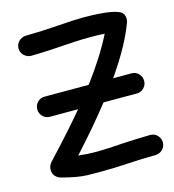

<svg xmlns="http://www.w3.org/2000/svg" viewBox="-108 -800 821 904"><g transform="rotate(-15 302.5 -348.5)"><path d="M369 -299Q292 -201 189 -88Q231 -83 281 -83Q323 -83 406 -89Q473 -93 541 -94Q562 -94 576 -79.5Q590 -65 590 -45Q590 -25 576 -11Q562 3 541 4Q475 4 407.5 8.5Q340 13 271 13Q258 13 210 12.5Q162 12 81 -10Q46 -23 46 -57Q46 -75 60 -92Q176 -216 245 -299H107Q87 -299 73 -313.5Q59 -328 59 -348Q59 -368 73 -382.5Q87 -397 107 -397H323Q407 -509 458 -610Q432 -612 387 -612Q350 -612 314 -610Q173 -600 96 -599Q76 -600 62 -614Q48 -628 48 -648Q48 -668 62 -682Q76 -696 96 -697Q176 -698 255 -704Q341 -710 375 -710Q551 -710 570 -675Q576 -663 576 -651Q576 -644 574 -637Q537 -533 442 -397H532Q552 -397 566 -382.5Q580 -368 580 -348Q580 -328 566 -313.5Q552 -299 532 -299Z"/></g></svg>

Font: Bad Comic
Style: Regular
Weight: 400
Designer: GGBotNet
Foundry: f0n7
Version: 0.9